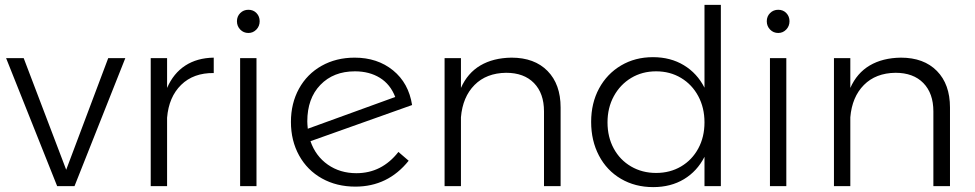

<svg xmlns="http://www.w3.org/2000/svg" viewBox="-20 -762 3990 786"><path d="M5 -524H77L251 -67L423 -524H493L285 0H214Z M855 -526V-463Q772 -464 721.5 -414.5Q671 -365 664 -280V0H597V-524H664V-402Q690 -462 738.5 -493.5Q787 -525 855 -526Z M1043 -675Q1043 -655 1029.5 -641Q1016 -627 997 -627Q977 -627 963.5 -641Q950 -655 950 -675Q950 -695 963.5 -708.5Q977 -722 997 -722Q1017 -722 1030 -708.5Q1043 -695 1043 -675ZM963 -524H1030V0H963Z M1611 -140 1653 -104Q1568 2 1435 2Q1358 2 1298 -31.5Q1238 -65 1204.5 -125.5Q1171 -186 1171 -263Q1171 -339 1204 -399Q1237 -459 1296.5 -492.5Q1356 -526 1432 -526Q1525 -526 1589 -474Q1653 -422 1667 -332L1251 -184Q1272 -123 1322 -88Q1372 -53 1439 -53Q1543 -53 1611 -140ZM1238 -265Q1238 -255 1240 -235L1598 -365Q1578 -417 1535 -443.5Q1492 -470 1433 -470Q1345 -470 1291.5 -414.5Q1238 -359 1238 -265Z M2275 -322V0H2207V-306Q2207 -380 2166 -422Q2125 -464 2052 -464Q1971 -463 1922.5 -414Q1874 -365 1867 -282V0H1800V-524H1867V-402Q1894 -463 1946.5 -494Q1999 -525 2074 -526Q2168 -526 2221.5 -471.5Q2275 -417 2275 -322Z M2931 -742V0H2864V-120Q2834 -61 2780 -28.5Q2726 4 2654 4Q2580 4 2522 -30Q2464 -64 2432 -125Q2400 -186 2400 -263Q2400 -340 2432.5 -400Q2465 -460 2522.5 -494Q2580 -528 2653 -528Q2725 -528 2779.5 -495Q2834 -462 2864 -403V-742ZM2864 -261Q2864 -321 2838.5 -368.5Q2813 -416 2768 -443Q2723 -470 2666 -470Q2609 -470 2564 -443Q2519 -416 2493 -368.5Q2467 -321 2467 -261Q2467 -201 2492.5 -154Q2518 -107 2563.5 -80.5Q2609 -54 2666 -54Q2723 -54 2768 -80.5Q2813 -107 2838.5 -154Q2864 -201 2864 -261Z M3212 -675Q3212 -655 3198.5 -641Q3185 -627 3166 -627Q3146 -627 3132.5 -641Q3119 -655 3119 -675Q3119 -695 3132.5 -708.5Q3146 -722 3166 -722Q3186 -722 3199 -708.5Q3212 -695 3212 -675ZM3132 -524H3199V0H3132Z M3869 -322V0H3801V-306Q3801 -380 3760 -422Q3719 -464 3646 -464Q3565 -463 3516.5 -414Q3468 -365 3461 -282V0H3394V-524H3461V-402Q3488 -463 3540.5 -494Q3593 -525 3668 -526Q3762 -526 3815.5 -471.5Q3869 -417 3869 -322Z"/></svg>

Font: TypoPRO Montserrat Alternates
Style: Regular
Weight: 300
Designer: Julieta Ulanovsky
Foundry: Julieta Ulanovsky
Version: Version 6.001